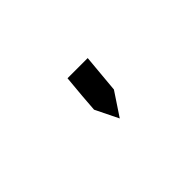

<svg xmlns="http://www.w3.org/2000/svg" viewBox="-9 -1105 834 834"><g transform="rotate(-45 408.0 -688.0)"><path d="M366 -731 375 -830H499L490 -731L483 -653L412 -546L360 -652Z"/></g></svg>

Font: DSEG14 Classic Mini
Style: Bold Italic
Weight: 700
Italic angle: -5°
Designer: Keshikan(Twitter:@keshinomi_88pro)
Version: Version 0.46